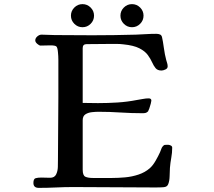

<svg xmlns="http://www.w3.org/2000/svg" viewBox="-20 -912 1040 931"><path d="M815 -196Q815 -171 810.5 -147Q806 -123 804 -98Q803 -81 802.5 -58Q802 -35 796 -20Q792 -9 782 -6Q778 -4 760 -3.5Q742 -3 736 -3Q636 -3 536 -4Q436 -5 336 -5Q294 -5 252 -3Q210 -1 168 -1Q142 -1 142 -25Q142 -45 153 -48Q164 -51 180 -51Q191 -51 201.5 -50.5Q212 -50 223 -50Q244 -50 252 -66Q260 -82 260.5 -102.5Q261 -123 261 -137Q261 -213 262 -288.5Q263 -364 263 -440V-584Q263 -603 263 -621.5Q263 -640 261 -659Q259 -682 253 -687Q247 -692 224 -692Q212 -692 200.5 -691.5Q189 -691 177 -691Q170 -691 160.5 -699.5Q151 -708 151 -716Q151 -727 161 -735.5Q171 -744 181 -744Q197 -744 213 -743Q229 -742 245 -742Q291 -742 336.5 -741.5Q382 -741 428 -741Q533 -741 639 -744Q664 -745 688.5 -746.5Q713 -748 738 -748Q749 -748 756.5 -744.5Q764 -741 766 -730Q770 -713 774.5 -680Q779 -647 786 -621Q788 -614 790.5 -606Q793 -598 793 -590Q793 -580 782 -575Q771 -570 763 -570Q744 -570 734.5 -581.5Q725 -593 717.5 -610Q710 -627 696.5 -645.5Q683 -664 655.5 -678Q628 -692 578 -697Q562 -699 546.5 -699Q531 -699 515 -699Q487 -699 458 -698.5Q429 -698 400 -698Q381 -698 381 -679V-413Q400 -413 418 -412.5Q436 -412 455 -412Q502 -412 549.5 -415Q597 -418 643 -427Q657 -429 672 -432Q687 -435 701 -435Q714 -435 714 -424Q714 -421 711 -409Q708 -397 704 -386Q700 -375 698 -372Q692 -366 686 -364.5Q680 -363 672 -363Q618 -363 564.5 -366.5Q511 -370 457 -370Q443 -370 425 -368Q407 -366 394 -357.5Q381 -349 381 -329V-89Q381 -61 394 -55Q407 -49 431 -49H523Q553 -49 586.5 -52Q620 -55 651.5 -65.5Q683 -76 706 -96Q721 -109 734.5 -132.5Q748 -156 756 -174Q759 -180 761.5 -188Q764 -196 768 -201Q774 -209 780 -209.5Q786 -210 795 -210Q801 -210 808 -206.5Q815 -203 815 -196ZM436 -836Q436 -813 419.5 -796.5Q403 -780 380 -780Q357 -780 340.5 -796.5Q324 -813 324 -836Q324 -859 340.5 -875.5Q357 -892 380 -892Q403 -892 419.5 -875.5Q436 -859 436 -836ZM676 -836Q676 -813 659.5 -796.5Q643 -780 620 -780Q597 -780 580.5 -796.5Q564 -813 564 -836Q564 -859 580.5 -875.5Q597 -892 620 -892Q643 -892 659.5 -875.5Q676 -859 676 -836Z"/></svg>

Font: Kaisei HarunoUmi
Style: Bold
Weight: 700
Designer: Font-Kai, 金井和夫
Foundry: KAZUO KANAI
Version: Version 5.003